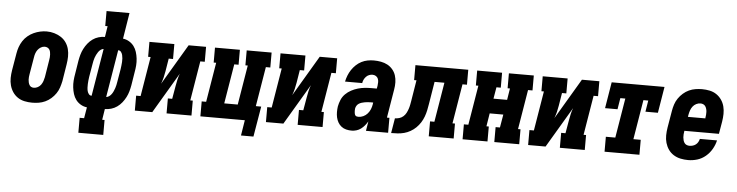

<svg xmlns="http://www.w3.org/2000/svg" viewBox="-52 -995 5604 1459"><g transform="rotate(5 2750.0 -265.0)"><path d="M206 8Q177 8 148 2Q119 -4 96 -19.5Q73 -35 57.5 -58Q42 -81 34.5 -108.5Q27 -136 27.5 -165.5Q28 -195 33 -225L55 -355Q59 -380 67.5 -404Q76 -428 90.5 -450.5Q105 -473 126 -490.5Q147 -508 171 -519Q195 -530 220 -535.5Q245 -541 270 -541Q300 -541 327.5 -533Q355 -525 378.5 -510Q402 -495 418 -472Q434 -449 441 -421.5Q448 -394 447.5 -364.5Q447 -335 442 -305L421 -175Q416 -151 408 -126.5Q400 -102 385 -80Q370 -58 349.5 -40Q329 -22 305 -11Q281 0 256 4Q231 8 206 8ZM209 -106Q224 -106 239 -114Q254 -122 263.5 -135.5Q273 -149 278 -164Q283 -179 286 -194L307 -324Q309 -335 310 -346Q311 -357 310.5 -367.5Q310 -378 308 -388Q306 -398 300.5 -406.5Q295 -415 285.5 -419.5Q276 -424 265 -424Q250 -424 235.5 -415.5Q221 -407 211.5 -394Q202 -381 197 -366Q192 -351 190 -336L168 -206Q166 -195 165 -184.5Q164 -174 164.5 -163.5Q165 -153 167.5 -143Q170 -133 175 -124Q180 -115 189 -110.5Q198 -106 209 -106Z M576 205V91H610L624 7Q598 4 576 -9Q554 -22 539.5 -41.5Q525 -61 517.5 -85Q510 -109 507 -135Q504 -161 506 -187Q508 -213 513 -240L529 -340Q533 -363 539.5 -386.5Q546 -410 557.5 -432.5Q569 -455 585 -475Q601 -495 621.5 -509.5Q642 -524 666 -531Q690 -538 714 -538L727 -621H709V-735H884L852 -537Q877 -534 899 -521Q921 -508 935.5 -488.5Q950 -469 957.5 -445Q965 -421 968 -395Q971 -369 969 -343Q967 -317 962 -290L946 -190Q942 -167 935.5 -143.5Q929 -120 917.5 -97.5Q906 -75 890 -55Q874 -35 853.5 -20.5Q833 -6 809 1Q785 8 761 8L748 91H766V205ZM763 -84Q775 -85 786 -93Q797 -101 804.5 -112Q812 -123 817 -134.5Q822 -146 826 -157.5Q830 -169 832.5 -181Q835 -193 837 -205L854 -305Q856 -319 857.5 -332.5Q859 -346 860 -359.5Q861 -373 860 -386.5Q859 -400 856 -412.5Q853 -425 845 -435.5Q837 -446 824 -446H823ZM651 -84H652L712 -446Q700 -445 689.5 -437Q679 -429 671.5 -418Q664 -407 658.5 -395.5Q653 -384 649 -372.5Q645 -361 642.5 -349Q640 -337 638 -325L621 -225Q619 -211 617.5 -197.5Q616 -184 615.5 -170.5Q615 -157 615.5 -143.5Q616 -130 619 -117.5Q622 -105 630 -94.5Q638 -84 651 -84Z M989 0V-114H1023L1073 -416H1054V-530H1244V-416H1211L1195 -318Q1191 -293 1185 -269Q1179 -245 1170 -221L1353 -530H1486V-416H1452L1402 -114H1421V0H1231V-114H1264L1281 -212Q1285 -237 1290.5 -261Q1296 -285 1305 -309L1122 0Z M1809 118 1828 0H1489V-114H1523L1573 -416H1554V-530H1744V-416H1711L1661 -114H1764L1814 -416H1796V-530H1986V-416H1952L1902 -114H1943L1904 118Z M1989 0V-114H2023L2073 -416H2054V-530H2244V-416H2211L2195 -318Q2191 -293 2185 -269Q2179 -245 2170 -221L2353 -530H2486V-416H2452L2402 -114H2421V0H2231V-114H2264L2281 -212Q2285 -237 2290.5 -261Q2296 -285 2305 -309L2122 0Z M2643 8Q2622 8 2601.5 3Q2581 -2 2565 -14.5Q2549 -27 2539 -44.5Q2529 -62 2524.5 -82Q2520 -102 2520 -123.5Q2520 -145 2523 -166Q2528 -192 2538.5 -217Q2549 -242 2568.5 -261.5Q2588 -281 2612.5 -294Q2637 -307 2663 -314.5Q2689 -322 2715 -324.5Q2741 -327 2767 -327H2806L2810 -349Q2812 -363 2812 -377Q2812 -391 2807 -403Q2802 -415 2790.5 -422Q2779 -429 2765 -429Q2752 -429 2739 -424Q2726 -419 2716 -408.5Q2706 -398 2700 -385.5Q2694 -373 2692 -359H2561Q2566 -383 2575 -406Q2584 -429 2598 -450Q2612 -471 2630.5 -488.5Q2649 -506 2671.5 -517.5Q2694 -529 2718 -533.5Q2742 -538 2765 -538Q2793 -538 2820 -533Q2847 -528 2869.5 -516Q2892 -504 2909 -484Q2926 -464 2934 -439Q2942 -414 2942.5 -386.5Q2943 -359 2938 -331L2902 -114H2921V0H2752L2764 -73Q2754 -56 2741.5 -41Q2729 -26 2713.5 -14.5Q2698 -3 2679.5 2.5Q2661 8 2643 8ZM2685 -101Q2704 -101 2722.5 -109.5Q2741 -118 2754.5 -133.5Q2768 -149 2775.5 -167.5Q2783 -186 2786 -205L2788 -219H2767Q2756 -219 2745 -218Q2734 -217 2723 -215Q2712 -213 2700.5 -209.5Q2689 -206 2679 -199.5Q2669 -193 2663 -183Q2657 -173 2655 -162Q2654 -155 2654 -148Q2654 -141 2654.5 -134.5Q2655 -128 2656.5 -121.5Q2658 -115 2661.5 -110Q2665 -105 2671.5 -103Q2678 -101 2685 -101Z M2944 0 2963 -114Q2979 -114 2996 -119Q3013 -124 3026.5 -136Q3040 -148 3048 -163.5Q3056 -179 3061.5 -195.5Q3067 -212 3070 -228.5Q3073 -245 3076 -262V-263Q3076 -263 3076 -263Q3076 -263 3076 -263L3101 -416H3083V-530H3486V-416H3452L3402 -114H3421V0H3231V-114H3264L3314 -416H3239L3211 -245Q3207 -220 3202 -196Q3197 -172 3188 -147.5Q3179 -123 3165 -101Q3151 -79 3132 -60.5Q3113 -42 3090 -29Q3067 -16 3042.5 -9.5Q3018 -3 2993 -1.5Q2968 0 2944 0Z M3489 0V-114H3523L3573 -416H3554V-530H3744V-416H3711L3696 -328H3800L3814 -416H3796V-530H3986V-416H3952L3902 -114H3921V0H3731V-114H3764L3781 -214H3677L3661 -114H3679V0Z M3989 0V-114H4023L4073 -416H4054V-530H4244V-416H4211L4195 -318Q4191 -293 4185 -269Q4179 -245 4170 -221L4353 -530H4486V-416H4452L4402 -114H4421V0H4231V-114H4264L4281 -212Q4285 -237 4290.5 -261Q4296 -285 4305 -309L4122 0Z M4572 0V-114H4644L4694 -416H4656L4642 -330H4547L4580 -530H4983L4950 -330H4855L4869 -416H4832L4782 -114H4838V0Z M5210 8Q5180 8 5151.5 2Q5123 -4 5099 -19Q5075 -34 5059 -57Q5043 -80 5035 -107.5Q5027 -135 5027.5 -165Q5028 -195 5033 -225L5055 -355Q5059 -379 5067 -403.5Q5075 -428 5090 -450Q5105 -472 5125.5 -490Q5146 -508 5170 -519Q5194 -530 5219.5 -534Q5245 -538 5269 -538Q5299 -538 5327.5 -532Q5356 -526 5379 -510.5Q5402 -495 5418 -472Q5434 -449 5441 -421.5Q5448 -394 5447.5 -364.5Q5447 -335 5442 -305L5426 -211H5162V-207Q5160 -195 5159 -183.5Q5158 -172 5159 -160.5Q5160 -149 5163 -138.5Q5166 -128 5172 -119Q5178 -110 5188.5 -105.5Q5199 -101 5210 -101Q5223 -101 5235.5 -104.5Q5248 -108 5258.5 -116Q5269 -124 5275.5 -135.5Q5282 -147 5285 -160H5416Q5408 -125 5389.5 -93Q5371 -61 5342.5 -37Q5314 -13 5279.5 -2.5Q5245 8 5210 8ZM5180 -319H5313V-323Q5315 -335 5316 -346.5Q5317 -358 5316.5 -369Q5316 -380 5313 -391Q5310 -402 5304 -411Q5298 -420 5288 -424.5Q5278 -429 5267 -429Q5250 -429 5234 -421Q5218 -413 5207.5 -399Q5197 -385 5191.5 -369Q5186 -353 5183 -337Z"/></g></svg>

Font: Iosevka Slab Heavy Oblique
Style: Regular
Weight: 900
Italic angle: -9°
Monospace: yes
Designer: Belleve Invis
Foundry: Belleve Invis
Version: Version 11.1.1; ttfautohint (v1.8.3)